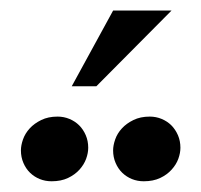

<svg xmlns="http://www.w3.org/2000/svg" viewBox="-20 -944 375 358"><path d="M190.9 -924.3H299.8L159.7 -783.2H113.8ZM76.2 -606Q64.5 -606 54.2 -610.1Q43.9 -614.3 36.1 -621.8Q28.3 -629.4 23.7 -640.1Q19 -650.9 19 -663.6Q19 -672.9 22.9 -684.1Q26.9 -695.3 35.4 -704.6Q43.9 -713.9 56.9 -720.2Q69.8 -726.6 87.4 -726.6Q99.1 -726.6 109.6 -722.2Q120.1 -717.8 127.7 -710.2Q135.3 -702.6 139.9 -691.9Q144.5 -681.2 144.5 -668.5Q144.5 -658.7 140.6 -647.9Q136.7 -637.2 128.2 -627.7Q119.6 -618.2 106.7 -612.1Q93.8 -606 76.2 -606ZM248 -606Q236.3 -606 226.1 -610.1Q215.8 -614.3 208 -621.8Q200.2 -629.4 195.6 -640.1Q190.9 -650.9 190.9 -663.6Q190.9 -672.9 194.8 -684.1Q198.7 -695.3 207.3 -704.6Q215.8 -713.9 228.8 -720.2Q241.7 -726.6 259.3 -726.6Q271 -726.6 281.5 -722.2Q292 -717.8 299.6 -710.2Q307.1 -702.6 311.8 -691.9Q316.4 -681.2 316.4 -668.5Q316.4 -658.7 312.5 -647.9Q308.6 -637.2 300 -627.7Q291.5 -618.2 278.6 -612.1Q265.6 -606 248 -606Z"/></svg>

Font: Arian AMU Serif
Style: Italic
Weight: 400
Italic angle: -15°
Designer: Ruben Hakobyan (Tarumian)
Foundry: Ruben Hakobyan (Tarumian)
Version: Version 1.002